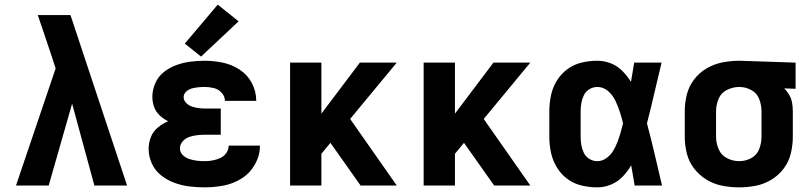

<svg xmlns="http://www.w3.org/2000/svg" viewBox="-20 -800 3496 828"><path d="M49 0H190L291 -353L387 0H528L331 -593L284 -735H143Q158 -691 173 -646.5Q188 -602 203 -557L220 -505Z M862 8Q904 8 945.5 0Q987 -8 1023 -31Q1059 -54 1080 -92Q1101 -130 1101 -172H966Q966 -154 955.5 -139.5Q945 -125 929 -118Q913 -111 896 -108Q879 -105 862 -105Q845 -105 829 -107Q813 -109 797 -114Q781 -119 768.5 -131Q756 -143 756 -160Q756 -177 768 -190.5Q780 -204 796.5 -209.5Q813 -215 830 -217Q847 -219 864 -219H932V-332H864Q850 -332 835.5 -334Q821 -336 807.5 -340.5Q794 -345 783 -356Q772 -367 772 -381Q772 -395 783 -405Q794 -415 807 -418.5Q820 -422 834 -423.5Q848 -425 862 -425Q881 -425 901 -420.5Q921 -416 935.5 -400.5Q950 -385 950 -365H1085V-366Q1085 -406 1066 -442Q1047 -478 1013 -500Q979 -522 940 -530Q901 -538 862 -538Q831 -538 800.5 -534Q770 -530 741 -519.5Q712 -509 687.5 -490Q663 -471 650 -442Q637 -413 637 -383Q637 -360 644.5 -339Q652 -318 668.5 -302.5Q685 -287 705 -277Q681 -267 660.5 -250Q640 -233 630.5 -208.5Q621 -184 621 -158Q621 -125 635 -94.5Q649 -64 675 -43.5Q701 -23 732.5 -11.5Q764 0 796.5 4Q829 8 862 8ZM847 -556 1009 -708 919 -780 777 -612Z M1231 0H1366V-137L1405 -184L1535 0H1691L1490 -287L1691 -530H1532L1366 -310V-530H1231Z M1807 0H1942V-137L1981 -184L2111 0H2267L2066 -287L2267 -530H2108L1942 -310V-530H1807Z M2556 8Q2586 8 2615 -4Q2644 -16 2665 -38Q2686 -60 2702 -87Q2709 -43 2717 0H2835Q2819 -67 2803.5 -134Q2788 -201 2770 -268Q2787 -333 2802 -399Q2817 -465 2833 -530H2715Q2708 -489 2701 -447Q2685 -473 2663.5 -494.5Q2642 -516 2614 -527Q2586 -538 2556 -538Q2522 -538 2488 -530Q2454 -522 2426.5 -501.5Q2399 -481 2381 -451.5Q2363 -422 2356 -388Q2349 -354 2349 -320V-210Q2349 -176 2356 -142.5Q2363 -109 2381 -79Q2399 -49 2426.5 -28.5Q2454 -8 2488 0Q2522 8 2556 8ZM2556 -105Q2538 -105 2522 -114.5Q2506 -124 2498 -140.5Q2490 -157 2487 -174.5Q2484 -192 2484 -210V-320Q2484 -338 2487 -355.5Q2490 -373 2498 -389.5Q2506 -406 2522 -415.5Q2538 -425 2556 -425Q2582 -425 2602.5 -407Q2623 -389 2634 -365.5Q2645 -342 2653 -317.5Q2661 -293 2667 -268Q2662 -247 2656 -227Q2650 -207 2642.5 -187Q2635 -167 2624 -149Q2613 -131 2595 -118Q2577 -105 2556 -105Z M3168 8Q3204 8 3239.5 1Q3275 -6 3306.5 -25Q3338 -44 3360 -73.5Q3382 -103 3390.5 -138.5Q3399 -174 3399 -210V-320Q3399 -338 3396 -356Q3393 -374 3384 -390Q3375 -406 3362 -419L3411 -417V-530L3169 -538H3168Q3132 -538 3096 -531Q3060 -524 3028 -505.5Q2996 -487 2973.5 -457.5Q2951 -428 2942 -392.5Q2933 -357 2933 -320V-210Q2933 -174 2942 -138Q2951 -102 2973.5 -73Q2996 -44 3027.5 -25Q3059 -6 3095 1Q3131 8 3168 8ZM3168 -105Q3140 -105 3115 -118Q3090 -131 3079 -157Q3068 -183 3068 -210V-320Q3068 -348 3079 -374Q3090 -400 3115.5 -412.5Q3141 -425 3168 -425Q3195 -425 3219.5 -412Q3244 -399 3254 -373Q3264 -347 3264 -320V-210Q3264 -183 3254 -157Q3244 -131 3219.5 -118Q3195 -105 3168 -105Z"/></svg>

Font: Iosevka Sparkle Extrabold
Style: Regular
Weight: 800
Designer: Belleve Invis
Foundry: Belleve Invis
Version: Version 4.5.0; ttfautohint (v1.8.3)